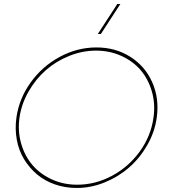

<svg xmlns="http://www.w3.org/2000/svg" viewBox="-20 -911 832 948"><path d="M61 -330.1Q74.2 -424.3 131.6 -504.2Q189 -584 275.4 -630.4Q361.8 -676.8 456.1 -676.8Q550.3 -676.8 623.5 -630.4Q696.8 -584 731.9 -504.2Q767.1 -424.3 753.9 -330.1Q744.1 -259.3 707.5 -195.1Q670.9 -130.9 617.9 -84.5Q564.9 -38.1 497.1 -10.5Q429.2 17.1 358.9 17.1Q301.8 17.1 251.2 -0.5Q200.7 -18.1 162.8 -50Q125 -82 98.9 -124.8Q72.8 -167.5 63 -220.5Q53.2 -273.4 61 -330.1ZM76.2 -330.1Q66.9 -262.7 84.7 -201.4Q102.5 -140.1 140.6 -95.7Q178.7 -51.3 236.3 -25.1Q293.9 1 360.8 1Q451.2 1 533.4 -43.2Q615.7 -87.4 670.7 -163.8Q725.6 -240.2 737.8 -330.1Q747.6 -397.5 730 -458.7Q712.4 -520 674.6 -564.5Q636.7 -608.9 579.1 -635Q521.5 -661.1 454.1 -661.1Q387.2 -661.1 322 -635Q256.8 -608.9 206.3 -564.5Q155.8 -520 120.8 -458.7Q85.9 -397.5 76.2 -330.1ZM462.9 -743.2 559.1 -891.1H574.2L478 -743.2Z"/></svg>

Font: Human Sans Thin
Style: Italic
Weight: 100
Italic angle: -8°
Designer: Tim Radville
Foundry: Continuum
Version: Version 1.000;FEAKit 1.0